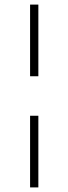

<svg xmlns="http://www.w3.org/2000/svg" viewBox="-20 -749 298 836"><path d="M111 -729H147V-417H111ZM111 -245H147V67H111Z"/></svg>

Font: Mona Sans VF XLt
Style: Regular
Weight: 200
Designer: Deni Anggara
Foundry: GitHub
Version: Version 2.000;Glyphs 3.2.3 (3260)